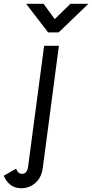

<svg xmlns="http://www.w3.org/2000/svg" viewBox="-143 -742 487 1014"><path d="M-123 186 -58 149Q-48 176 -26 176Q-1 176 5 141L90 -500H168L83 145Q76 196 44 224Q12 252 -30 252Q-65 252 -88 234Q-111 216 -123 186ZM-5 -722H87L146 -641L229 -722H324L167 -571H111Z"/></svg>

Font: Bellota
Style: Bold Italic
Weight: 700
Italic angle: -7.5°
Designer: Kemie Guaida
Foundry: Kemie Guaida
Version: Version 4.001